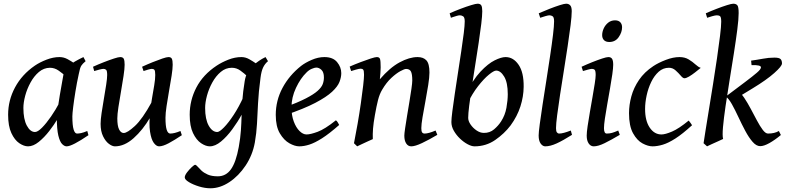

<svg xmlns="http://www.w3.org/2000/svg" viewBox="-20 -762 4199 1026"><path d="M452.6 -39.6Q411.1 -11.2 381.1 4.4Q351.1 20 335.9 20Q324.2 20 312 7.8Q299.8 -4.4 291.7 -37.6Q283.7 -70.8 283.7 -133.8Q283.7 -147.5 288.3 -181.2Q293 -214.8 299.8 -254.6Q306.6 -294.4 312.7 -328.1Q318.8 -361.8 321.3 -376Q324.2 -391.1 341.1 -405.8Q357.9 -420.4 380.9 -433.6Q403.8 -446.8 425.8 -457L437.5 -435.1Q420.9 -421.4 414.1 -410.4Q407.2 -399.4 400.9 -366.2Q390.6 -319.8 383.1 -272.9Q375.5 -226.1 371.1 -190.2Q366.7 -154.3 366.7 -140.1Q366.7 -91.8 373.3 -70.1Q379.9 -48.3 391.6 -48.3Q401.4 -48.3 414.1 -51Q426.8 -53.7 446.3 -62ZM407.7 -409.2Q393.6 -399.4 385.5 -382.6Q377.4 -365.7 371.3 -352.3Q365.2 -338.9 356.4 -338.9Q348.1 -338.9 331.8 -354Q315.4 -369.1 293.7 -384.5Q272 -399.9 246.6 -399.9Q213.9 -399.4 187.7 -377.2Q161.6 -355 143.1 -321Q124.5 -287.1 114.7 -250.5Q105 -213.9 105 -185.1Q105 -125 123.3 -90.8Q141.6 -56.6 167 -56.6Q181.6 -56.6 204.6 -79.8Q227.5 -103 252.7 -139.4Q277.8 -175.8 298.3 -214.8L287.1 -125.5Q269.5 -95.7 243.2 -61.8Q216.8 -27.8 187.3 -3.9Q157.7 20 129.9 20Q107.9 20 83 3.2Q58.1 -13.7 40.8 -50.8Q23.4 -87.9 23.4 -148.9Q23.4 -226.1 60.3 -294.9Q97.2 -363.8 166 -411.1Q192.4 -429.2 228.3 -443.1Q264.2 -457 297.9 -457Q320.8 -457 341.6 -445.6Q362.3 -434.1 379.2 -422.4Q396 -410.6 407.7 -409.2Z M951.7 -39.6Q912.6 -13.2 881.3 3.4Q850.1 20 830.1 20Q815.4 20 801.8 1.5Q788.1 -17.1 781.7 -58.6Q775.4 -100.1 782.7 -168.5Q786.1 -201.7 792.5 -237.8Q798.8 -273.9 804.2 -306.4Q809.6 -338.9 809.6 -361.3Q809.6 -383.8 804.9 -388.9Q800.3 -394 791.5 -394Q785.6 -394 771.7 -390.1Q757.8 -386.2 747.1 -382.3L739.3 -405.3Q766.6 -418 795.7 -429.7Q824.7 -441.4 847.7 -449.2Q870.6 -457 880.4 -457Q894 -457 898.4 -447.8Q902.8 -438.5 902.8 -416Q902.8 -394.5 897 -357.2Q891.1 -319.8 883.5 -276.9Q876 -233.9 870.1 -195.3Q864.3 -156.7 864.3 -132.8Q864.3 -88.4 870.8 -68.4Q877.4 -48.3 889.6 -48.3Q911.6 -48.3 944.3 -62ZM790.5 -216.3 782.7 -134.8Q743.2 -67.4 694.1 -23.7Q645 20 594.2 20Q579.6 20 561.8 6.6Q543.9 -6.8 530.8 -33.7Q517.6 -60.5 517.6 -100.1Q517.6 -122.1 522.9 -158.2Q528.3 -194.3 535.2 -234.6Q542 -274.9 547.4 -309.1Q552.7 -343.3 552.7 -361.3Q552.7 -383.8 547.1 -388.9Q541.5 -394 532.7 -394Q526.4 -394 511 -390.1Q495.6 -386.2 483.4 -382.3L477.1 -405.3Q504.9 -418 534.9 -429.7Q564.9 -441.4 588.9 -449.2Q612.8 -457 622.1 -457Q636.7 -457 641.4 -447.8Q646 -438.5 646 -416Q646 -394.5 640.1 -355.7Q634.3 -316.9 626.5 -272.7Q618.7 -228.5 612.8 -189.5Q606.9 -150.4 606.9 -129.4Q606.9 -88.9 616.5 -70.1Q626 -51.3 641.1 -51.3Q660.2 -51.3 700.7 -88.6Q741.2 -126 790.5 -216.3Z M1379.4 -407.7Q1365.2 -397.9 1356.4 -381.8Q1347.7 -365.7 1340.8 -352.5Q1334 -339.4 1326.2 -339.4Q1316.9 -339.4 1301.3 -354.5Q1285.6 -369.6 1264.6 -384.8Q1243.7 -399.9 1218.8 -399.9Q1186 -399.9 1159.7 -377.7Q1133.3 -355.5 1114.5 -321.3Q1095.7 -287.1 1085.9 -250.5Q1076.2 -213.9 1076.2 -185.1Q1076.2 -125 1095.2 -90.8Q1114.3 -56.6 1141.1 -56.6Q1152.8 -56.6 1176.8 -81.1Q1200.7 -105.5 1228.8 -148.2Q1256.8 -190.9 1281.7 -245.6L1272.9 -151.9Q1250.5 -110.8 1221.4 -71.3Q1192.4 -31.7 1161.1 -5.9Q1129.9 20 1101.1 20Q1079.6 20 1054.4 3.2Q1029.3 -13.7 1011.5 -50.8Q993.7 -87.9 993.7 -148.9Q993.7 -226.1 1029.5 -294.7Q1065.4 -363.3 1137.7 -411.1Q1165 -429.2 1200.2 -443.1Q1235.4 -457 1270 -457Q1292 -457 1312.5 -445.3Q1333 -433.6 1350.3 -421.4Q1367.7 -409.2 1379.4 -407.7ZM1412.1 -435.1Q1395.5 -421.4 1386 -401.4Q1376.5 -381.3 1372.1 -346.2Q1361.8 -269 1358.9 -210Q1356 -150.9 1353.3 -100.8Q1350.6 -50.8 1341.8 -0.5Q1329.6 66.9 1292.5 122.6Q1255.4 178.2 1205.6 211.2Q1155.8 244.1 1104.5 244.1Q1075.2 244.1 1043.5 234.4Q1011.7 224.6 989.5 211.2Q967.3 197.8 967.3 186Q967.3 175.3 979.2 159.4Q991.2 143.6 1004.6 131.1Q1018.1 118.7 1022.5 118.7Q1027.8 118.7 1035.6 127.9Q1043.5 137.2 1056.4 149.4Q1069.3 161.6 1090.3 170.9Q1111.3 180.2 1144 180.2Q1187.5 180.2 1214.4 142.3Q1241.2 104.5 1255.9 23.4Q1264.6 -24.9 1267.3 -64.9Q1270 -105 1271 -143.6Q1272 -182.1 1275.1 -226.6Q1278.3 -271 1287.6 -328.1Q1295.4 -378.9 1329.6 -409.7Q1363.8 -440.4 1398.9 -457Z M1803.7 -371.1Q1803.7 -349.6 1794.2 -324.7Q1784.7 -299.8 1754.6 -271.7Q1724.6 -243.7 1664.6 -212.2Q1604.5 -180.7 1503.4 -146.5L1500 -187.5Q1572.3 -214.4 1614.7 -236.3Q1657.2 -258.3 1677.7 -276.9Q1698.2 -295.4 1704.6 -312.5Q1710.9 -329.6 1710.9 -348.1Q1710.9 -376 1698 -388.4Q1685.1 -400.9 1669.9 -400.9Q1662.1 -400.9 1646.5 -394.5Q1630.9 -388.2 1617.7 -374.5Q1585.9 -343.8 1561.8 -292.7Q1537.6 -241.7 1537.6 -188Q1537.6 -145.5 1549.8 -112.8Q1562 -80.1 1580.6 -61.8Q1599.1 -43.5 1618.2 -43.5Q1638.7 -43.5 1677.2 -57.6Q1715.8 -71.8 1774.9 -119.1Q1780.3 -116.2 1785.6 -106.9Q1791 -97.7 1792.5 -94.2Q1739.3 -47.4 1700.7 -22.9Q1662.1 1.5 1633.3 10.7Q1604.5 20 1579.1 20Q1555.7 20 1526.4 3.7Q1497.1 -12.7 1475.3 -49.6Q1453.6 -86.4 1453.6 -147.9Q1453.6 -224.6 1489.5 -292Q1525.4 -359.4 1588.9 -409.7Q1611.3 -427.2 1645.8 -442.1Q1680.2 -457 1713.4 -457Q1759.3 -457 1781.5 -429.9Q1803.7 -402.8 1803.7 -371.1Z M2316.9 -41.5Q2272.5 -15.1 2235.4 2.4Q2198.2 20 2177.7 20Q2160.6 20 2150.6 4.6Q2140.6 -10.7 2140.6 -37.1Q2140.6 -47.4 2144.8 -76.2Q2148.9 -105 2155.3 -143.1Q2161.6 -181.2 2168 -219.5Q2174.3 -257.8 2178.7 -288.3Q2183.1 -318.8 2183.1 -332Q2183.1 -366.2 2176 -379.9Q2168.9 -393.6 2149.9 -393.6Q2141.1 -393.6 2119.4 -381.8Q2097.7 -370.1 2071.3 -345.7Q2044.9 -321.3 2022.5 -283.2Q2008.3 -259.8 2000 -227.1Q1991.7 -194.3 1983.4 -147Q1975.6 -103.5 1973.4 -74.5Q1971.2 -45.4 1972.2 -18.6Q1963.4 -14.6 1946.5 -7.1Q1929.7 0.5 1913.3 8.3Q1897 16.1 1888.7 20L1871.6 3.4Q1881.3 -44.9 1891.1 -101.3Q1900.9 -157.7 1908.4 -210.9Q1916 -264.2 1920.7 -304.7Q1925.3 -345.2 1925.3 -362.3Q1925.3 -384.8 1920.7 -389.9Q1916 -395 1907.2 -395Q1899.9 -395 1882.6 -390.1Q1865.2 -385.3 1856.4 -382.3L1848.6 -406.2Q1876.5 -418.5 1906.7 -429.9Q1937 -441.4 1960.9 -449.2Q1984.9 -457 1993.7 -457Q2007.3 -457 2010.7 -446.8Q2014.2 -436.5 2014.2 -401.9Q2014.2 -391.6 2012.7 -371.1Q2011.2 -350.6 2009.8 -338.4Q2063 -400.4 2115.2 -428.7Q2167.5 -457 2211.4 -457Q2242.2 -457 2258.5 -439.5Q2274.9 -421.9 2274.9 -374.5Q2274.9 -349.1 2268.3 -307.6Q2261.7 -266.1 2253.2 -220.5Q2244.6 -174.8 2238 -136Q2231.4 -97.2 2231.4 -77.1Q2231.4 -60.5 2235.8 -54.4Q2240.2 -48.3 2249 -48.3Q2270 -48.3 2307.6 -64.5Z M2778.3 -297.9Q2777.8 -246.1 2761 -193.4Q2744.1 -140.6 2708.5 -91.8Q2675.3 -47.9 2626.2 -13.9Q2577.1 20 2515.6 20Q2500 20 2479 8.8Q2458 -2.4 2438.2 -21.2Q2418.5 -40 2405.3 -63Q2392.1 -85.9 2392.1 -109.9Q2392.1 -127 2397.2 -167.2Q2402.3 -207.5 2410.4 -261.5Q2418.5 -315.4 2427.5 -374.3Q2436.5 -433.1 2444.8 -488Q2453.1 -543 2458.3 -585.2Q2463.4 -627.4 2463.4 -647.5Q2463.4 -669.9 2454.6 -675Q2445.8 -680.2 2437.5 -680.2Q2431.6 -680.2 2420.2 -677Q2408.7 -673.8 2399.2 -670.4Q2389.6 -667 2389.6 -667L2382.8 -690.9Q2411.1 -703.6 2442.1 -715.3Q2473.1 -727.1 2498 -734.6Q2522.9 -742.2 2532.2 -742.2Q2546.4 -742.2 2551.8 -733.4Q2557.1 -724.6 2557.1 -702.1Q2557.1 -679.2 2551.8 -634.5Q2546.4 -589.8 2537.8 -532.7Q2529.3 -475.6 2519.5 -414.8Q2509.8 -354 2501.2 -297.6Q2492.7 -241.2 2487.3 -197.5Q2481.9 -153.8 2481.9 -132.3Q2481.9 -115.2 2494.6 -96.7Q2507.3 -78.1 2526.6 -64.9Q2545.9 -51.8 2565.4 -51.8Q2597.2 -51.3 2620.1 -70.8Q2643.1 -90.3 2657.7 -113.3Q2679.2 -146.5 2686.3 -186.3Q2693.4 -226.1 2693.4 -258.8Q2693.4 -320.8 2674.1 -352.8Q2654.8 -384.8 2631.3 -384.8Q2619.1 -384.8 2592.5 -363Q2565.9 -341.3 2534.9 -301.8Q2503.9 -262.2 2478 -208.5L2470.2 -260.3Q2507.3 -336.4 2547.6 -379.2Q2587.9 -421.9 2623.3 -439.5Q2658.7 -457 2681.6 -457Q2723.1 -457 2751.2 -416Q2779.3 -375 2778.3 -297.9Z M3036.6 -41.5Q2988.8 -11.2 2954.6 4.4Q2920.4 20 2893.6 20Q2879.9 20 2869.1 5.1Q2858.4 -9.8 2858.4 -38.1Q2858.4 -54.2 2864.3 -98.6Q2870.1 -143.1 2879.6 -204.3Q2889.2 -265.6 2899.7 -333Q2910.2 -400.4 2919.7 -463.6Q2929.2 -526.9 2935.1 -575.7Q2940.9 -624.5 2940.9 -647.5Q2940.9 -669.9 2933.1 -675Q2925.3 -680.2 2916 -680.2Q2910.2 -680.2 2894.5 -675.8Q2878.9 -671.4 2866.7 -667L2858.9 -690.9Q2886.2 -703.1 2916.5 -714.8Q2946.8 -726.6 2971.2 -734.4Q2995.6 -742.2 3005.4 -742.2Q3019 -742.2 3027.1 -733.4Q3035.2 -724.6 3035.2 -702.1Q3035.2 -676.8 3029.1 -627.4Q3022.9 -578.1 3013.4 -515.1Q3003.9 -452.1 2993.2 -385Q2982.4 -317.9 2972.9 -255.9Q2963.4 -193.8 2957.3 -146.5Q2951.2 -99.1 2951.2 -77.1Q2951.2 -60.5 2956.1 -54.4Q2960.9 -48.3 2968.3 -48.3Q2988.8 -48.3 3030.3 -64.5Z M3304.2 -616.2Q3304.2 -589.4 3286.1 -563.5Q3268.1 -537.6 3235.8 -537.6Q3217.3 -537.6 3207.5 -547.6Q3197.8 -557.6 3197.8 -574.2Q3197.8 -591.8 3206.1 -610.1Q3214.4 -628.4 3230 -640.9Q3245.6 -653.3 3266.6 -653.3Q3285.2 -653.3 3294.7 -643.1Q3304.2 -632.8 3304.2 -616.2ZM3292 -41.5Q3246.1 -14.2 3211.2 2.9Q3176.3 20 3152.8 20Q3136.2 20 3125.7 4.6Q3115.2 -10.7 3115.2 -37.1Q3115.2 -54.7 3120.1 -88.1Q3125 -121.6 3132.1 -162.4Q3139.2 -203.1 3146.2 -243.4Q3153.3 -283.7 3158.2 -315.4Q3163.1 -347.2 3163.1 -361.3Q3163.1 -383.8 3157.7 -388.9Q3152.3 -394 3143.1 -394Q3137.2 -394 3122.3 -390.1Q3107.4 -386.2 3095.2 -382.3L3087.9 -405.3Q3115.2 -418 3144.5 -429.7Q3173.8 -441.4 3197.5 -449.2Q3221.2 -457 3231 -457Q3244.6 -457 3250.7 -447.8Q3256.8 -438.5 3256.8 -416Q3256.8 -398.9 3252 -364.7Q3247.1 -330.6 3239.7 -288.6Q3232.4 -246.6 3224.9 -204.3Q3217.3 -162.1 3212.4 -128.2Q3207.5 -94.2 3207.5 -77.1Q3207.5 -48.3 3222.2 -48.3Q3237.3 -48.3 3250.5 -52Q3263.7 -55.7 3283.7 -64.5Z M3724.6 -399.4Q3710.9 -388.2 3694.1 -375Q3677.2 -361.8 3661.9 -352.8Q3646.5 -343.8 3637.2 -343.8Q3629.4 -343.8 3617.7 -357.7Q3606 -371.6 3590.3 -385.7Q3574.7 -399.9 3554.7 -399.9Q3523.4 -399.9 3499.8 -378.7Q3476.1 -357.4 3460 -324Q3443.8 -290.5 3435.5 -252.2Q3427.2 -213.9 3427.2 -179.7Q3427.2 -116.7 3451.9 -80.1Q3476.6 -43.5 3514.6 -43.5Q3535.2 -43.5 3571.5 -59.1Q3607.9 -74.7 3660.2 -117.7Q3664.1 -113.3 3670.2 -105Q3676.3 -96.7 3678.2 -92.8Q3627.4 -46.4 3589.4 -22Q3551.3 2.4 3521.7 11.2Q3492.2 20 3466.8 20Q3442.9 20 3413.6 4.4Q3384.3 -11.2 3362.8 -50Q3341.3 -88.9 3341.3 -157.2Q3341.3 -201.2 3353.8 -247.1Q3366.2 -293 3394.8 -335Q3423.3 -377 3471.2 -408.7Q3498.5 -426.8 3537.8 -441.9Q3577.1 -457 3610.8 -457Q3639.6 -457 3660.4 -444.3Q3681.2 -431.6 3696.5 -417.5Q3711.9 -403.3 3724.6 -399.4Z M4158.7 -422.9Q4158.7 -408.2 4117.4 -371.6Q4076.2 -335 4002.9 -290.5L3901.9 -229L3858.4 -246.1L3962.9 -324.7Q4002.4 -354.5 4024.4 -373.3Q4046.4 -392.1 4046.4 -402.3Q4046.4 -415.5 3996.1 -414.1L3993.7 -438Q4025.9 -442.4 4056.6 -448.2Q4087.4 -454.1 4118.2 -454.1Q4143.1 -454.1 4150.9 -446.5Q4158.7 -439 4158.7 -422.9ZM3927.2 -691.9Q3927.2 -660.6 3919.9 -603.8Q3912.6 -546.9 3901.6 -476.8Q3890.6 -406.7 3878.7 -333.5Q3866.7 -260.3 3857.2 -195.1Q3847.7 -129.9 3843.5 -83Q3839.4 -36.1 3844.2 -19.5Q3835.4 -15.1 3817.9 -7.3Q3800.3 0.5 3783.2 8.3Q3766.1 16.1 3758.3 20L3739.7 3.4Q3742.2 -15.1 3750 -63.2Q3757.8 -111.3 3768.3 -176.3Q3778.8 -241.2 3790.3 -312.5Q3801.8 -383.8 3811.5 -450.9Q3821.3 -518.1 3827.6 -569.8Q3834 -621.6 3834 -646Q3834 -670.4 3827.9 -675.3Q3821.8 -680.2 3810.5 -680.2Q3802.7 -680.2 3785.4 -675.3Q3768.1 -670.4 3758.8 -667L3751.5 -690.9Q3778.8 -703.1 3809.3 -714.8Q3839.8 -726.6 3864.5 -734.4Q3889.2 -742.2 3898.4 -742.2Q3912.1 -742.2 3919.7 -734.4Q3927.2 -726.6 3927.2 -691.9ZM4152.8 -40.5Q4120.6 -13.7 4091.3 2.7Q4062 19 4042.5 19Q4021.5 19 4001.5 -4.2Q3981.4 -27.3 3962.4 -63Q3943.4 -98.6 3925.8 -136.5Q3908.2 -174.3 3891.4 -204.6Q3874.5 -234.9 3858.4 -246.1L3922.9 -274.9Q3939.9 -264.6 3957.3 -238.8Q3974.6 -212.9 3991.7 -180.7Q4008.8 -148.4 4024.9 -118.2Q4041 -87.9 4055.9 -68.1Q4070.8 -48.3 4084 -48.3Q4119.1 -48.3 4142.1 -62Z"/></svg>

Font: Gentium Book Plus
Style: Italic
Weight: 400
Italic angle: -8°
Designer: Victor Gaultney, Annie Olsen, Iska Routamaa, Becca Hirsbrunner
Foundry: SIL International
Version: Version 6.101